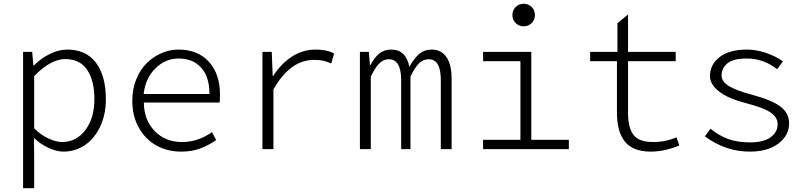

<svg xmlns="http://www.w3.org/2000/svg" viewBox="-20 -782 4237 1007"><path d="M101.1 205.1V-509.8H148.9L154.8 -439H158.2Q194.8 -476.1 241.5 -499Q288.1 -522 333 -522Q431.6 -522 483.4 -452.9Q535.2 -383.8 535.2 -262.2Q535.2 -178.7 503.9 -115Q472.7 -51.3 422.4 -19Q372.1 13.2 312 13.2Q277.8 13.2 235.4 -6.1Q192.9 -25.4 158.2 -58.1L159.2 43.9V205.1ZM305.2 -37.1Q379.9 -37.1 427.5 -99.6Q475.1 -162.1 475.1 -262.2Q475.1 -358.9 437.3 -415.5Q399.4 -472.2 320.8 -472.2Q284.7 -472.2 242.9 -449.5Q201.2 -426.8 159.2 -382.8V-108.9Q195.3 -73.2 235.1 -55.2Q274.9 -37.1 305.2 -37.1Z M929.7 13.2Q858.9 13.2 801.3 -18.3Q743.7 -49.8 708.7 -111.3Q673.8 -172.9 673.8 -253.9Q673.8 -314 694.3 -365.2Q714.8 -416.5 748.8 -450.2Q782.7 -483.9 826.2 -502.9Q869.6 -522 916.5 -522Q1017.1 -522 1075.4 -458.3Q1133.8 -394.5 1133.8 -285.2Q1133.8 -257.3 1131.8 -244.1H734.4Q735.4 -152.3 791.3 -94.7Q847.2 -37.1 935.5 -37.1Q1018.1 -37.1 1091.8 -88.9L1113.8 -46.9Q1072.3 -19 1029.1 -2.9Q985.8 13.2 929.7 13.2ZM733.4 -289.1H1078.6Q1078.6 -378.4 1035.4 -426.8Q992.2 -475.1 916.5 -475.1Q848.1 -475.1 795.7 -424.1Q743.2 -373 733.4 -289.1Z M1356.4 0V-509.8H1405.3L1410.2 -383.8H1413.1Q1453.6 -447.8 1510.7 -484.9Q1567.9 -522 1636.2 -522Q1695.8 -522 1732.4 -501L1717.3 -449.2Q1690.9 -460.4 1673.1 -464.1Q1655.3 -467.8 1626 -467.8Q1502 -467.8 1414.1 -313V0Z M1867.7 0V-509.8H1915L1919.9 -440.9H1922.9Q1944.3 -481 1969.5 -501.5Q1994.6 -522 2032.7 -522Q2108.9 -522 2127 -432.1Q2153.8 -478.5 2179.9 -500.2Q2206.1 -522 2243.7 -522Q2293.9 -522 2321.3 -482.9Q2348.6 -443.8 2348.6 -368.2V0H2292V-361.8Q2292 -471.2 2229 -471.2Q2199.2 -471.2 2177.2 -449.5Q2155.3 -427.7 2132.8 -379.9V0H2084V-361.8Q2084 -471.2 2019 -471.2Q1990.7 -471.2 1969 -449.2Q1947.3 -427.2 1924.8 -379.9V0Z M2667.5 -702.1Q2667.5 -728.5 2684.6 -745.4Q2701.7 -762.2 2726.6 -762.2Q2751.5 -762.2 2768.6 -745.4Q2785.6 -728.5 2785.6 -702.1Q2785.6 -677.7 2768.3 -660.9Q2751 -644 2726.6 -644Q2702.1 -644 2684.8 -660.9Q2667.5 -677.7 2667.5 -702.1ZM2513.7 0V-48.8H2709.5V-460.9H2513.7V-509.8H2766.6V-48.8H2963.4V0Z M3393.1 13.2Q3343.8 13.2 3308.8 -1.5Q3273.9 -16.1 3253.9 -43.9Q3233.9 -71.8 3224.9 -107.9Q3215.8 -144 3215.8 -191.9V-460.9H3075.2V-509.8H3218.3V-660.2L3273.9 -706.1V-509.8H3523.9V-460.9H3273.9V-189.9Q3273.9 -112.3 3302.5 -74.7Q3331.1 -37.1 3403.8 -37.1Q3472.2 -37.1 3527.8 -62L3543 -19Q3464.4 13.2 3393.1 13.2Z M3912.6 13.2Q3785.2 13.2 3676.8 -66.9L3706.5 -106.9Q3749.5 -71.3 3798.6 -53.2Q3847.7 -35.2 3915.5 -35.2Q3984.4 -35.2 4021.5 -62Q4058.6 -88.9 4058.6 -130.9Q4058.6 -165.5 4022.7 -191.2Q3986.8 -216.8 3891.6 -241.2Q3836.9 -255.4 3795.9 -274.9Q3754.9 -294.4 3729.2 -322.5Q3703.6 -350.6 3703.6 -382.8Q3703.6 -443.4 3754.2 -482.7Q3804.7 -522 3898.4 -522Q3946.8 -522 3998.3 -504.4Q4049.8 -486.8 4086.4 -460L4055.7 -418.9Q3984.9 -475.1 3897.5 -475.1Q3826.7 -475.1 3795.7 -450.2Q3764.6 -425.3 3764.6 -386.2Q3764.6 -353.5 3804.4 -329.8Q3844.2 -306.2 3920.9 -286.1Q4028.3 -257.3 4073.5 -222.9Q4118.7 -188.5 4118.7 -134.8Q4118.7 -72.3 4063.2 -29.5Q4007.8 13.2 3912.6 13.2Z"/></svg>

Font: Office Code Pro D Light
Style: Regular
Weight: 300
Designer: Nathan Rutzky & Paul D. Hunt
Foundry: Adobe Systems Incorporated
Version: Version 1.004;PS 001.004;hotconv 1.0.70;makeotf.lib2.5.58329